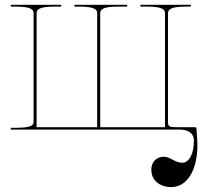

<svg xmlns="http://www.w3.org/2000/svg" viewBox="-20 -540 860 800"><path d="M798.5 -5.5C798.5 -9 795 -10 793.5 -10H720C684 -10 680 -12.5 680 -33.5V-484C680 -498.5 686.5 -512.5 755 -512.5H775V-520H565V-512.5H592.5C661 -512.5 667.5 -498.5 667.5 -484V-10H397.5V-484C397.5 -498.5 404 -512.5 472.5 -512.5H510V-520H290V-512.5H310C378.5 -512.5 385 -498.5 385 -484V-10H132.5V-484C132.5 -498.5 139 -512.5 207.5 -512.5H235V-520H25V-512.5H45C113.5 -512.5 120 -498.5 120 -484V-33.5C120 -19 113.5 -7.5 45 -7.5H25V0H132.5H732C765.5 0 788 18 788 44.5C788 100.5 768.5 138 739.5 138C709 138 688 113 663.5 113C632 113 610.5 134.5 610.5 167C610.5 210.5 644 239.5 694 239.5C759 239.5 802.5 170 802.5 65.5C802.5 43.5 800 17.5 798.5 -5.5Z"/></svg>

Font: ZnikomitNo24
Style: Regular
Weight: 500
Designer: gluk
Foundry: gluk
Version: Version 0.55